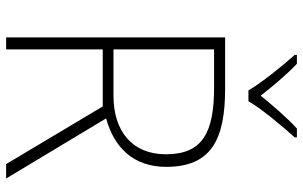

<svg xmlns="http://www.w3.org/2000/svg" viewBox="-201 -787 988 626"><g transform="rotate(90 293.0 -474.0)"><path d="M275 -790H310C334 -832 391 -900 428 -941V-948H399C362 -914 322 -867 292 -830C263 -867 224 -914 188 -948H159V-941C196 -900 250 -832 275 -790ZM269 -714H102V0H141V-315H327L515 0H562L366 -326C461 -352 524 -415 524 -522C524 -668 436 -714 269 -714ZM264 -678C412 -678 483 -641 483 -521C483 -411 408 -350 292 -350H141V-678Z"/></g></svg>

Font: Noto Sans Ethiopic ExtraLight
Style: Regular
Weight: 200
Designer: Monotype Design Team
Foundry: Monotype Imaging Inc.
Version: Version 2.102